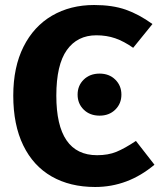

<svg xmlns="http://www.w3.org/2000/svg" viewBox="-20 -730 645 767"><path d="M589 -634 512 -539Q475 -565 440.5 -577Q406 -589 365 -589Q289 -589 247 -530Q205 -471 205 -348Q205 -110 368 -110Q412 -110 445 -123.5Q478 -137 523 -167L597 -72Q491 17 360 17Q260 17 186.5 -25Q113 -67 73 -149Q33 -231 33 -348Q33 -462 74 -543.5Q115 -625 188 -667.5Q261 -710 356 -710Q429 -710 482 -691.5Q535 -673 589 -634ZM465 -352Q465 -316 440.5 -292Q416 -268 378 -268Q339 -268 314.5 -292Q290 -316 290 -352Q290 -388 314.5 -412Q339 -436 378 -436Q416 -436 440.5 -412Q465 -388 465 -352Z"/></svg>

Font: Fira Sans BGR
Style: Bold
Weight: 700
Designer: bBox Type GmbH & Carrois Corporate GbR & Edenspiekermann AG
Foundry: bBox Type GmbH & Carrois Corporate GbR & Edenspiekermann AG
Version: Version 4.301